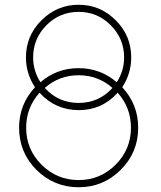

<svg xmlns="http://www.w3.org/2000/svg" viewBox="-20 -771 677 806"><path d="M60.1 -234.9C60.1 -165.5 84.5 -106.4 133.3 -57.6C182.6 -9.3 241.2 15.1 310.1 15.1C378.9 15.1 437.5 -9.3 486.3 -57.6C535.6 -106.4 560.1 -165.5 560.1 -234.9C560.1 -300.3 537.6 -356.9 493.2 -404.8C518.1 -442.9 530.8 -484.4 530.8 -529.8C530.8 -590.8 509.3 -642.6 465.8 -686C422.4 -729.5 370.6 -751 310.1 -751C249.5 -751 197.3 -729 153.8 -685.5C110.4 -642.1 88.9 -590.3 88.9 -529.8C88.9 -484.4 101.6 -442.9 127 -404.8C82.5 -356.9 60.1 -300.3 60.1 -234.9ZM89.8 -234.9C89.8 -291 108.4 -339.8 146 -381.8C189.9 -333.5 244.6 -309.1 310.1 -308.6C375.5 -308.6 430.2 -333 474.1 -381.8C511.2 -339.8 529.8 -291 529.8 -234.9C529.8 -174.3 508.3 -122.6 465.3 -79.6C422.4 -36.6 370.6 -15.1 310.1 -15.1C249.5 -15.1 197.8 -36.6 154.3 -79.6C111.3 -122.6 89.8 -174.3 89.8 -234.9ZM119.1 -529.8C119.1 -582.5 137.7 -627.4 174.8 -665C212.4 -702.6 257.3 -721.2 310.1 -721.2C362.8 -721.2 407.7 -702.6 444.8 -665C482.4 -627.4 501 -582.5 501 -529.8C501 -492.2 490.7 -457.5 470.2 -425.8C423.8 -465.3 370.6 -484.9 309.6 -484.9C249 -484.9 195.8 -465.3 149.9 -425.8C129.4 -457.5 119.1 -492.2 119.1 -529.8ZM168 -401.9C208.5 -437.5 255.9 -455.1 310.1 -455.1C364.3 -455.1 411.6 -437.5 452.1 -401.9C414.1 -359.9 366.7 -338.9 310.1 -338.9C253.4 -338.9 206.1 -359.9 168 -401.9Z"/></svg>

Font: Nemoy
Style: Light
Weight: 300
Designer: BSozoo
Foundry: BSozoo
Version: Version 001.000